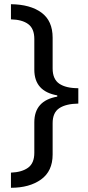

<svg xmlns="http://www.w3.org/2000/svg" viewBox="-20 -734 420 912"><path d="M32 86Q84 84 113.5 62.5Q143 41 143 -8V-153Q143 -256 252 -275V-281Q143 -300 143 -403V-549Q143 -598 114 -619.5Q85 -641 32 -642V-714Q124 -713 177 -674Q230 -635 230 -555V-409Q230 -358 261.5 -336.5Q293 -315 352 -315V-242Q293 -241 261.5 -220Q230 -199 230 -149V0Q230 79 175 118.5Q120 158 32 158Z"/></svg>

Font: Noto Sans Hanunoo
Style: Regular
Weight: 400
Designer: Monotype Design Team
Foundry: Monotype Imaging Inc.
Version: Version 2.003; ttfautohint (v1.8.4.7-5d5b)